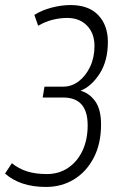

<svg xmlns="http://www.w3.org/2000/svg" viewBox="-29 -730 484 760"><path d="M-9 -43 18 -84Q45 -62 78.5 -51.5Q112 -41 156 -41Q204 -41 240.5 -65.5Q277 -90 297.5 -133.5Q318 -177 318 -234Q318 -344 221 -344H140L147 -387H221Q255 -387 283 -408.5Q311 -430 328 -466.5Q345 -503 345 -548Q345 -598 315.5 -628.5Q286 -659 237 -659Q208 -659 178.5 -651.5Q149 -644 122 -628L107 -671Q137 -690 176 -700Q215 -710 250 -710Q322 -710 360 -670Q398 -630 398 -564Q398 -489 365.5 -438.5Q333 -388 290 -371Q325 -361 348 -329Q371 -297 371 -237Q371 -161 342 -105.5Q313 -50 264 -20Q215 10 153 10Q51 10 -9 -43Z"/></svg>

Font: Georama SemiCondensed Light
Style: Italic
Weight: 300
Width: 4
Italic angle: -9°
Designer: Jean-Baptiste Levee
Foundry: Production Type
Version: Version 1.000